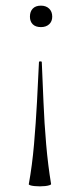

<svg xmlns="http://www.w3.org/2000/svg" viewBox="-20 -385 283 680"><path d="M125 -365Q143 -365 154 -354.5Q165 -344 165 -326Q165 -309 154 -299Q143 -289 125 -289Q106 -289 96 -299Q86 -309 86 -326Q86 -344 96 -354.5Q106 -365 125 -365ZM161 267Q161 269 155 271Q149 273 140 274Q131 275 121 275Q111 275 101.5 274Q92 273 86.5 271Q81 269 82 267Q94 201 100.5 126Q107 51 111 -24Q115 -99 118 -165Q118 -167 120.5 -167.5Q123 -168 125.5 -167.5Q128 -167 128 -165Q131 -99 134 -24Q137 51 143.5 126Q150 201 161 267Z"/></svg>

Font: Cormorant Light Light
Style: Regular
Weight: 300
Version: Version 4.000